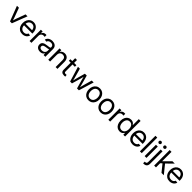

<svg xmlns="http://www.w3.org/2000/svg" viewBox="804 -3444 6353 6353"><g transform="rotate(45 3980.5 -267.5)"><path d="M223.1 0 20 -529.3H112.3L226.1 -220.2Q242.2 -177.2 254.9 -134.5Q267.6 -91.8 280.8 -50.3H255.4Q268.6 -91.8 281.2 -134.5Q293.9 -177.2 309.6 -220.2L422.4 -529.3H514.2L311 0Z M803.2 11.7Q726.1 11.7 670.9 -23.2Q615.7 -58.1 586.2 -119.9Q556.6 -181.6 556.6 -262.2Q556.6 -343.3 586.7 -405.5Q616.7 -467.8 670.7 -503.2Q724.6 -538.6 795.4 -538.6Q844.7 -538.6 887.5 -521.2Q930.2 -503.9 962.6 -469.7Q995.1 -435.5 1013.2 -384.8Q1031.2 -334 1031.2 -267.1V-237.8H607.4V-310.5H984.9L946.8 -284.7Q946.8 -337.9 928.7 -377.9Q910.6 -418 877 -440.4Q843.3 -462.9 795.4 -462.9Q748 -462.9 713.6 -440.2Q679.2 -417.5 660.4 -378.7Q641.6 -339.8 641.6 -291V-249.5Q641.6 -192.9 661.1 -151.4Q680.7 -109.9 717 -87.4Q753.4 -64.9 803.7 -64.9Q838.4 -64.9 865.5 -75.4Q892.6 -85.9 911.1 -105.7Q929.7 -125.5 939 -152.3L1022.5 -142.1Q1011.7 -96.7 981.2 -62Q950.7 -27.3 905 -7.8Q859.4 11.7 803.2 11.7Z M1140.1 0V-529.3H1222.2V-446.8H1225.6Q1240.2 -487.3 1274.7 -512.2Q1309.1 -537.1 1357.4 -537.1Q1368.2 -537.1 1379.4 -536.1Q1390.6 -535.2 1397 -534.7V-449.2Q1392.1 -450.7 1377.4 -452.6Q1362.8 -454.6 1345.2 -454.6Q1312 -454.6 1284.7 -439.9Q1257.3 -425.3 1241.5 -397.2Q1225.6 -369.1 1225.6 -328.1V0Z M1632.8 9.8Q1581.5 9.8 1540.3 -8.5Q1499 -26.9 1474.6 -63Q1450.2 -99.1 1450.2 -151.4Q1450.2 -196.8 1468.3 -225.3Q1486.3 -253.9 1516.1 -270.3Q1545.9 -286.6 1583.3 -294.9Q1620.6 -303.2 1658.7 -308.1Q1708 -314.5 1737.3 -317.9Q1766.6 -321.3 1779.8 -329.3Q1793 -337.4 1793 -357.4V-361.3Q1793 -392.1 1780 -414.8Q1767.1 -437.5 1741.5 -450Q1715.8 -462.4 1678.7 -462.4Q1641.6 -462.4 1614 -450.4Q1586.4 -438.5 1569.6 -418.9Q1552.7 -399.4 1547.9 -376.5L1463.4 -388.7Q1474.1 -437.5 1504.9 -470.5Q1535.6 -503.4 1580.6 -520.5Q1625.5 -537.6 1677.7 -537.6Q1714.8 -537.6 1750.7 -527.8Q1786.6 -518.1 1815.2 -496.8Q1843.8 -475.6 1860.8 -441.4Q1877.9 -407.2 1877.9 -357.4V0H1793.9V-73.7H1790Q1780.8 -54.7 1761.7 -35.4Q1742.7 -16.1 1711.2 -3.2Q1679.7 9.8 1632.8 9.8ZM1646 -65.9Q1696.3 -65.9 1728.8 -84.5Q1761.2 -103 1777.1 -132.8Q1793 -162.6 1793 -196.3V-265.6Q1788.1 -260.3 1772.9 -255.9Q1757.8 -251.5 1737.1 -247.8Q1716.3 -244.1 1694.6 -241Q1672.9 -237.8 1654.8 -235.4Q1624 -231.4 1597.2 -221.9Q1570.3 -212.4 1553.7 -194.6Q1537.1 -176.8 1537.1 -147Q1537.1 -121.1 1550.8 -103Q1564.5 -85 1588.9 -75.4Q1613.3 -65.9 1646 -65.9Z M2100.1 -313V0H2014.6V-529.3H2097.2L2097.7 -400.9H2079.1Q2104.5 -473.1 2149.9 -505.4Q2195.3 -537.6 2256.8 -537.6Q2310.5 -537.6 2352.8 -514.9Q2395 -492.2 2419.7 -446.5Q2444.3 -400.9 2444.3 -332V0H2358.9V-325.7Q2358.9 -390.6 2326.7 -425.3Q2294.4 -460 2236.3 -460Q2198.2 -460 2167.2 -444.1Q2136.2 -428.2 2118.2 -395.5Q2100.1 -362.8 2100.1 -313Z M2801.8 -529.3V-456.1H2521V-529.3ZM2608.4 -665H2693.8V-132.3Q2693.8 -99.6 2707.3 -85.4Q2720.7 -71.3 2753.9 -71.3Q2763.7 -71.3 2776.6 -72.3Q2789.6 -73.2 2800.3 -73.7L2808.6 -1.5Q2795.4 1 2779.3 2Q2763.2 2.9 2748.5 2.9Q2680.2 2.9 2644.3 -29.8Q2608.4 -62.5 2608.4 -124.5Z M3037.1 0 2874.5 -529.3H2964.4L3029.8 -297.4Q3044.4 -246.6 3059.1 -188.7Q3073.7 -130.9 3088.4 -66.9H3074.7Q3089.4 -129.4 3104 -187.3Q3118.7 -245.1 3133.3 -297.4L3198.7 -529.3H3285.6L3350.1 -297.4Q3364.7 -246.1 3379.2 -188.2Q3393.6 -130.4 3407.7 -66.9H3393.6Q3408.7 -129.9 3423.6 -187.7Q3438.5 -245.6 3453.1 -297.4L3519.5 -529.3H3609.4L3446.8 0H3359.4L3290.5 -240.2Q3280.3 -276.4 3270.3 -313.7Q3260.3 -351.1 3251 -389.6Q3241.7 -428.2 3231.4 -466.3H3252.4Q3242.7 -428.2 3232.9 -389.6Q3223.1 -351.1 3213.4 -313.5Q3203.6 -275.9 3192.9 -240.2L3123 0Z M3899.9 11.7Q3827.1 11.7 3772.2 -22.9Q3717.3 -57.6 3686.8 -119.6Q3656.2 -181.6 3656.2 -262.7Q3656.2 -344.2 3686.8 -406.5Q3717.3 -468.8 3772.2 -503.7Q3827.1 -538.6 3899.9 -538.6Q3972.7 -538.6 4027.6 -503.7Q4082.5 -468.8 4113 -406.5Q4143.6 -344.2 4143.6 -262.7Q4143.6 -181.6 4113 -119.6Q4082.5 -57.6 4027.6 -22.9Q3972.7 11.7 3899.9 11.7ZM3899.9 -64.9Q3951.2 -64.9 3986.3 -90.8Q4021.5 -116.7 4039.6 -161.6Q4057.6 -206.5 4057.6 -262.7Q4057.6 -319.3 4039.6 -364.3Q4021.5 -409.2 3986.3 -435.5Q3951.2 -461.9 3899.9 -461.9Q3848.6 -461.9 3813.5 -435.8Q3778.3 -409.7 3760.5 -364.7Q3742.7 -319.8 3742.7 -262.7Q3742.7 -206.1 3760.5 -161.4Q3778.3 -116.7 3813.2 -90.8Q3848.1 -64.9 3899.9 -64.9Z M4471.2 11.7Q4398.4 11.7 4343.5 -22.9Q4288.6 -57.6 4258.1 -119.6Q4227.5 -181.6 4227.5 -262.7Q4227.5 -344.2 4258.1 -406.5Q4288.6 -468.8 4343.5 -503.7Q4398.4 -538.6 4471.2 -538.6Q4543.9 -538.6 4598.9 -503.7Q4653.8 -468.8 4684.3 -406.5Q4714.8 -344.2 4714.8 -262.7Q4714.8 -181.6 4684.3 -119.6Q4653.8 -57.6 4598.9 -22.9Q4543.9 11.7 4471.2 11.7ZM4471.2 -64.9Q4522.5 -64.9 4557.6 -90.8Q4592.8 -116.7 4610.8 -161.6Q4628.9 -206.5 4628.9 -262.7Q4628.9 -319.3 4610.8 -364.3Q4592.8 -409.2 4557.6 -435.5Q4522.5 -461.9 4471.2 -461.9Q4419.9 -461.9 4384.8 -435.8Q4349.6 -409.7 4331.8 -364.7Q4314 -319.8 4314 -262.7Q4314 -206.1 4331.8 -161.4Q4349.6 -116.7 4384.5 -90.8Q4419.4 -64.9 4471.2 -64.9Z M4825.2 0V-529.3H4907.2V-446.8H4910.6Q4925.3 -487.3 4959.7 -512.2Q4994.1 -537.1 5042.5 -537.1Q5053.2 -537.1 5064.5 -536.1Q5075.7 -535.2 5082 -534.7V-449.2Q5077.1 -450.7 5062.5 -452.6Q5047.9 -454.6 5030.3 -454.6Q4997.1 -454.6 4969.7 -439.9Q4942.4 -425.3 4926.5 -397.2Q4910.6 -369.1 4910.6 -328.1V0Z M5359.4 10.7Q5292 10.7 5240.7 -23.7Q5189.5 -58.1 5160.9 -119.6Q5132.3 -181.2 5132.3 -263.7Q5132.3 -346.7 5160.9 -408.2Q5189.5 -469.7 5240.7 -503.7Q5292 -537.6 5359.4 -537.6Q5401.9 -537.6 5432.6 -524.4Q5463.4 -511.2 5484.9 -490.7Q5506.3 -470.2 5519.5 -447.8H5522.9V-727.5H5607.9V0H5525.4V-81.1H5520.5Q5506.3 -57.6 5484.4 -36.6Q5462.4 -15.6 5431.9 -2.4Q5401.4 10.7 5359.4 10.7ZM5372.1 -65.9Q5420.9 -65.9 5455.6 -90.8Q5490.2 -115.7 5508.8 -160.4Q5527.3 -205.1 5527.3 -264.2Q5527.3 -323.7 5509 -367.9Q5490.7 -412.1 5456.1 -436.8Q5421.4 -461.4 5372.1 -461.4Q5324.7 -461.4 5290.3 -437.3Q5255.9 -413.1 5237.3 -368.9Q5218.8 -324.7 5218.8 -264.2Q5218.8 -204.1 5237.3 -159.4Q5255.9 -114.7 5290.5 -90.3Q5325.2 -65.9 5372.1 -65.9Z M5965.3 11.7Q5888.2 11.7 5833 -23.2Q5777.8 -58.1 5748.3 -119.9Q5718.8 -181.6 5718.8 -262.2Q5718.8 -343.3 5748.8 -405.5Q5778.8 -467.8 5832.8 -503.2Q5886.7 -538.6 5957.5 -538.6Q6006.8 -538.6 6049.6 -521.2Q6092.3 -503.9 6124.8 -469.7Q6157.2 -435.5 6175.3 -384.8Q6193.4 -334 6193.4 -267.1V-237.8H5769.5V-310.5H6147L6108.9 -284.7Q6108.9 -337.9 6090.8 -377.9Q6072.8 -418 6039.1 -440.4Q6005.4 -462.9 5957.5 -462.9Q5910.2 -462.9 5875.7 -440.2Q5841.3 -417.5 5822.5 -378.7Q5803.7 -339.8 5803.7 -291V-249.5Q5803.7 -192.9 5823.2 -151.4Q5842.8 -109.9 5879.2 -87.4Q5915.5 -64.9 5965.8 -64.9Q6000.5 -64.9 6027.6 -75.4Q6054.7 -85.9 6073.2 -105.7Q6091.8 -125.5 6101.1 -152.3L6184.6 -142.1Q6173.8 -96.7 6143.3 -62Q6112.8 -27.3 6067.1 -7.8Q6021.5 11.7 5965.3 11.7Z M6387.7 -727.5V0H6302.2V-727.5Z M6524.4 0V-529.3H6609.9V0ZM6567.4 -624.5Q6543 -624.5 6525.9 -641.4Q6508.8 -658.2 6508.8 -682.1Q6508.8 -706.1 6525.9 -722.7Q6543 -739.3 6566.9 -739.3Q6591.3 -739.3 6608.6 -722.7Q6626 -706.1 6626 -681.6Q6626 -658.2 6608.6 -641.4Q6591.3 -624.5 6567.4 -624.5Z M6746.6 -529.3H6832V57.6Q6832 101.1 6815.2 134.3Q6798.3 167.5 6765.6 185.8Q6732.9 204.1 6685.1 204.1H6657.2V127.4H6680.2Q6714.8 127.4 6730.7 108.2Q6746.6 88.9 6746.6 50.3ZM6789.6 -624.5Q6765.1 -624.5 6748 -641.4Q6731 -658.2 6731 -682.1Q6731 -706.1 6748 -722.7Q6765.1 -739.3 6789.1 -739.3Q6813.5 -739.3 6830.8 -722.7Q6848.1 -706.1 6848.1 -681.6Q6848.1 -658.2 6830.8 -641.4Q6813.5 -624.5 6789.6 -624.5Z M7048.8 -190.4V-293.5H7059.6L7296.4 -529.3H7404.3L7152.8 -278.3H7144ZM6968.8 0V-727.5H7054.2V0ZM7312.5 0 7103 -259.3 7163.1 -318.8 7421.4 0Z M7692.4 11.7Q7615.2 11.7 7560.1 -23.2Q7504.9 -58.1 7475.3 -119.9Q7445.8 -181.6 7445.8 -262.2Q7445.8 -343.3 7475.8 -405.5Q7505.9 -467.8 7559.8 -503.2Q7613.8 -538.6 7684.6 -538.6Q7733.9 -538.6 7776.6 -521.2Q7819.3 -503.9 7851.8 -469.7Q7884.3 -435.5 7902.3 -384.8Q7920.4 -334 7920.4 -267.1V-237.8H7496.6V-310.5H7874L7835.9 -284.7Q7835.9 -337.9 7817.9 -377.9Q7799.8 -418 7766.1 -440.4Q7732.4 -462.9 7684.6 -462.9Q7637.2 -462.9 7602.8 -440.2Q7568.4 -417.5 7549.6 -378.7Q7530.8 -339.8 7530.8 -291V-249.5Q7530.8 -192.9 7550.3 -151.4Q7569.8 -109.9 7606.2 -87.4Q7642.6 -64.9 7692.9 -64.9Q7727.5 -64.9 7754.6 -75.4Q7781.7 -85.9 7800.3 -105.7Q7818.8 -125.5 7828.1 -152.3L7911.6 -142.1Q7900.9 -96.7 7870.4 -62Q7839.8 -27.3 7794.2 -7.8Q7748.5 11.7 7692.4 11.7Z"/></g></svg>

Font: Inter 24pt
Style: Regular
Weight: 400
Designer: Rasmus Andersson
Foundry: rsms
Version: Version 4.001;git-66647c0bb